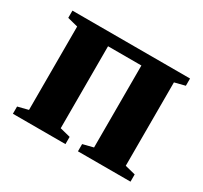

<svg xmlns="http://www.w3.org/2000/svg" viewBox="-103 -600 783 740"><g transform="rotate(30 288.0 -229.5)"><path d="M362.3 -408.7H213.9V-43.9L260.3 -32.2V0H26.4V-32.2L72.8 -43.9V-415L26.4 -426.8V-459H549.8V-426.8L503.4 -415V-43.9L549.8 -32.2V0H315.9V-32.2L362.3 -43.9Z"/></g></svg>

Font: Liberation Serif
Style: Bold
Weight: 700
Designer: Steve Matteson
Foundry: Ascender Corporation
Version: Version 2.1.5